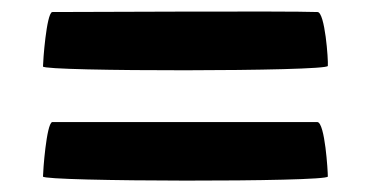

<svg xmlns="http://www.w3.org/2000/svg" viewBox="-20 -501 641 335"><path d="M55 -193C55 -184 552 -183 552 -193C552 -203 547 -286 534 -288H71C61 -285 55 -202 55 -193ZM55 -385C55 -376 552 -376 552 -386C553 -396 547 -480 534 -480C480 -482 125 -480 71 -480C61 -477 55 -394 55 -385Z"/></svg>

Font: Ampere
Style: Ext
Weight: 400
Version: Version 1